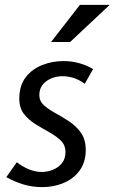

<svg xmlns="http://www.w3.org/2000/svg" viewBox="-20 -753 469 786"><path d="M327 -410Q305 -426 282.5 -433.5Q260 -441 235 -441Q212 -441 190 -432Q168 -423 154.5 -406Q141 -389 141 -364Q141 -339 160 -322Q179 -305 207.5 -289.5Q236 -274 264.5 -255Q293 -236 312 -208.5Q331 -181 331 -139Q331 -89 306 -55Q281 -21 240.5 -4Q200 13 153 13Q112 13 75.5 2Q39 -9 6 -28L49 -89Q71 -71 98 -60Q125 -49 150 -49Q174 -49 196.5 -58Q219 -67 233.5 -85Q248 -103 248 -130Q248 -159 229 -177.5Q210 -196 182 -211.5Q154 -227 125.5 -244.5Q97 -262 78 -286.5Q59 -311 59 -349Q59 -403 85.5 -437Q112 -471 153.5 -487Q195 -503 240 -503Q273 -503 304 -494.5Q335 -486 361 -470ZM307 -733H429L267 -581H189Z"/></svg>

Font: Rosario
Style: Italic
Weight: 400
Italic angle: -8.05°
Designer: Hector Gatti
Foundry: Omnibus Type
Version: Version 1.201